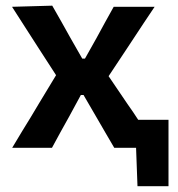

<svg xmlns="http://www.w3.org/2000/svg" viewBox="-20 -522 630 678"><path d="M23 0Q43.5 -34.5 59 -60Q74.5 -85.5 88.5 -108Q102 -130.5 117.5 -156.5L178 -256.5L118.5 -348.5Q94.5 -386 73.5 -418.5Q52.5 -451 22.5 -498L164.5 -502Q182.5 -470.5 197.5 -444Q212 -417.5 228.5 -388.5L270.5 -315H280L321 -388Q336.5 -417 350.5 -442.2Q364.5 -467.5 381.5 -498H526Q504 -465.5 488.5 -442Q473 -418.5 459.5 -398Q445.5 -377 428.5 -351L363.5 -253L430 -155Q440 -140.5 449.5 -127Q458.5 -113 468 -99H575V135.5H465.5L460.5 0H383.5Q366.5 -29 352.5 -53Q338.5 -77 321.5 -106.5L275 -186.5H265.5L224 -110Q207 -79.5 193.5 -55.2Q180 -31 163.5 0Z"/></svg>

Font: Heraclito SemiBold
Style: Regular
Weight: 600
Designer: Kostas Bartsokas (font) & Cristiano Sobral (main changes)
Foundry: Kostas Bartsokas (font) & Cristiano Sobral (main changes)
Version: Version 1.00;July 8, 2020;FontCreator 13.0.0.2655 64-bit